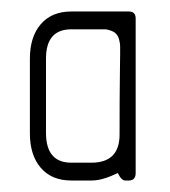

<svg xmlns="http://www.w3.org/2000/svg" viewBox="-20 -314 295 334"><path d="M204 0H198Q191 0 185 -13Q158 0 140 0H104Q70 0 51 -22Q32 -44 32 -82V-212Q32 -250 51 -272Q70 -294 104 -294H204Q216 -294 216 -282V-13Q216 0 204 0ZM189 -234Q189 -238 187 -246Q185 -253 180 -257Q175 -261 164 -263H104Q60 -263 60 -212V-83Q60 -31 104 -31H139Q188 -31 188 -80Q188 -148 188.5 -179Q189 -210 189 -221Z"/></svg>

Font: Chathura
Style: Regular
Weight: 400
Designer: Appaji Ambarisha Darbha
Foundry: Aditya Fonts
Version: Version 1.001 2016